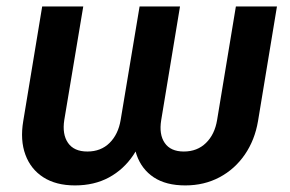

<svg xmlns="http://www.w3.org/2000/svg" viewBox="-20 -559 890 589"><path d="M210 9.8Q151.9 9.8 113 -15.1Q74.2 -40 57.9 -84.5Q41.5 -128.9 51.3 -187.5L109.4 -539.1H235.4L177.2 -190.9Q170.4 -147 188.7 -120.6Q207 -94.2 248 -94.2Q289.6 -94.2 316.2 -120.6Q342.8 -147 350.1 -190.9L408.2 -539.1H532.2L474.6 -190.9Q467.3 -146.5 485.4 -120.4Q503.4 -94.2 543.9 -94.2Q585 -94.2 611.8 -120.4Q638.7 -146.5 646 -190.9L703.6 -539.1H829.6L771.5 -187.5Q761.7 -129.4 731 -84.7Q700.2 -40 653.3 -15.1Q606.4 9.8 548.3 9.8Q489.3 9.8 451.9 -14.9Q414.6 -39.6 399.2 -83.7Q383.8 -127.9 391.6 -187.5H431.2Q418.9 -127.9 389.2 -83.5Q359.4 -39.1 314.2 -14.6Q269 9.8 210 9.8Z"/></svg>

Font: Inter 18pt SemiBold
Style: Italic
Weight: 600
Italic angle: -9.3988°
Designer: Rasmus Andersson
Foundry: rsms
Version: Version 4.001;git-66647c0bb